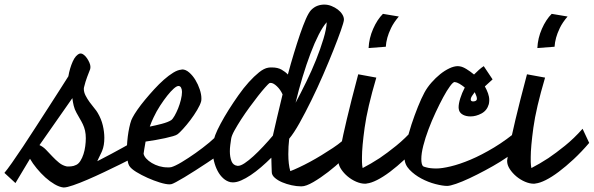

<svg xmlns="http://www.w3.org/2000/svg" viewBox="-125 -784 2629 850"><path d="M179.7 -46.9Q190.4 -46.9 202.1 -49.8Q204.1 -50.8 206.5 -51.8Q209 -52.7 211.9 -53.7Q222.7 -58.6 231 -71.8Q239.3 -85 244.6 -101.6Q250 -118.2 252.4 -136.7Q254.9 -155.3 254.9 -171.9Q254.9 -190.4 251.5 -205.6Q248 -220.7 241.7 -233.9Q235.4 -247.1 228 -259.3Q220.7 -271.5 213.9 -284.2Q205.1 -299.8 201.2 -316.4Q197.3 -333 195.3 -349.6L49.8 -141.6Q65.4 -134.8 79.1 -120.6Q92.8 -106.4 106.9 -91.3Q121.1 -76.2 136.7 -63.5Q152.3 -50.8 171.9 -46.9ZM492.2 -99.6Q486.3 -96.7 462.9 -84.5Q439.5 -72.3 406.7 -56.2Q374 -40 335.9 -22Q297.9 -3.9 262.7 11.2Q227.5 26.4 199.2 36.1Q170.9 45.9 158.2 45.9H155.3Q137.7 43.9 116.7 31.7Q95.7 19.5 75.7 1.5Q55.7 -16.6 37.6 -38.6Q19.5 -60.5 7.8 -81.1L-56.6 26.4L-105.5 -18.6Q-93.8 -32.2 -71.8 -63.5Q-49.8 -94.7 -22.9 -135.3Q3.9 -175.8 33.2 -221.2Q62.5 -266.6 90.3 -309.6Q118.2 -352.5 141.1 -388.7Q164.1 -424.8 177.7 -446.3Q183.6 -481.4 196.8 -511.2Q210 -541 228.5 -546.9H233.4Q239.3 -546.9 246.6 -541Q253.9 -535.2 260.3 -525.9Q266.6 -516.6 271 -506.3Q275.4 -496.1 275.4 -487.3Q275.4 -482.4 274.4 -478.5Q268.6 -463.9 260.7 -442.9Q252.9 -421.9 248 -401.4Q246.1 -395.5 246.1 -390.6Q246.1 -376 253.9 -360.8Q261.7 -345.7 272 -331.5Q282.2 -317.4 292.5 -305.2Q302.7 -293 307.6 -284.2Q323.2 -257.8 330.1 -229Q336.9 -200.2 336.9 -173.8Q336.9 -157.2 334.5 -142.6Q332 -127.9 327.1 -116.2Q327.1 -115.2 323.7 -108.4Q320.3 -101.6 316.4 -93.3Q312.5 -85 309.1 -78.1Q305.7 -71.3 305.7 -70.3Q338.9 -87.9 369.1 -103.5Q394.5 -117.2 419.4 -130.9Q444.3 -144.5 456.1 -152.3Z M665 -403.3Q657.2 -403.3 644 -391.6Q630.9 -379.9 615.7 -360.8Q600.6 -341.8 584 -316.4Q567.4 -291 554.7 -263.7Q549.8 -253.9 545.9 -244.1Q542 -234.4 538.1 -223.6Q563.5 -228.5 591.3 -235.8Q619.1 -243.2 632.8 -252Q639.6 -256.8 647.9 -271.5Q656.2 -286.1 663.6 -304.2Q670.9 -322.3 675.8 -342.3Q680.7 -362.3 680.7 -377Q680.7 -387.7 676.8 -395.5Q672.9 -403.3 665 -403.3ZM881.8 -125Q864.3 -112.3 840.8 -96.2Q817.4 -80.1 791.5 -63Q765.6 -45.9 739.7 -29.3Q713.9 -12.7 691.9 0.5Q669.9 13.7 654.3 22Q638.7 30.3 633.8 31.2Q630.9 32.2 626 32.2Q609.4 32.2 582.5 23.9Q555.7 15.6 528.3 3.4Q501 -8.8 478 -22.9Q455.1 -37.1 447.3 -49.8Q441.4 -60.5 439 -77.6Q436.5 -94.7 436.5 -117.2Q436.5 -136.7 438.5 -158.7Q440.4 -180.7 443.8 -200.7Q447.3 -220.7 451.7 -237.3Q456.1 -253.9 461.9 -263.7Q468.8 -277.3 483.4 -298.3Q498 -319.3 517.1 -342.3Q536.1 -365.2 557.6 -388.7Q579.1 -412.1 600.6 -431.2Q622.1 -450.2 642.1 -462.4Q662.1 -474.6 677.7 -475.6Q678.7 -475.6 679.2 -476.1Q679.7 -476.6 681.6 -476.6Q697.3 -476.6 712.9 -462.9Q728.5 -449.2 740.2 -429.7Q752 -410.2 759.3 -388.2Q766.6 -366.2 766.6 -348.6Q766.6 -339.8 765.6 -335.9Q761.7 -320.3 748 -297.4Q734.4 -274.4 717.8 -252.4Q701.2 -230.5 685.5 -213.4Q669.9 -196.3 662.1 -190.4Q656.2 -185.5 641.1 -181.2Q626 -176.8 606 -172.4Q585.9 -168 563.5 -164.1Q541 -160.2 519.5 -157.2Q515.6 -137.7 513.7 -123.5Q511.7 -109.4 510.7 -103.5Q512.7 -92.8 522.5 -82Q532.2 -71.3 546.9 -62.5Q561.5 -53.7 579.6 -48.3Q597.7 -43 616.2 -43Q620.1 -43 624.5 -43Q628.9 -43 632.8 -43.9Q650.4 -48.8 679.7 -66.4Q709 -84 740.7 -106.4Q772.5 -128.9 801.3 -152.8Q830.1 -176.8 845.7 -195.3Z M928.7 -49.8Q940.4 -49.8 958 -61.5Q975.6 -73.2 996.6 -92.3Q1017.6 -111.3 1040 -135.3Q1062.5 -159.2 1083 -183.6Q1090.8 -216.8 1101.6 -264.2Q1112.3 -311.5 1126 -366.2Q1116.2 -387.7 1100.6 -402.3Q1085 -417 1073.2 -417Q1068.4 -417 1066.4 -415Q1062.5 -412.1 1048.8 -397Q1035.2 -381.8 1017.6 -359.4Q1000 -336.9 980 -309.6Q960 -282.2 942.9 -255.9Q925.8 -229.5 913.1 -206.5Q900.4 -183.6 898.4 -169.9Q896.5 -156.2 894.5 -142.1Q892.6 -127.9 892.6 -114.3Q892.6 -88.9 899.9 -70.3Q907.2 -51.8 926.8 -49.8ZM1321.3 -685.5Q1304.7 -667 1286.1 -630.9Q1267.6 -594.7 1249.5 -546.9Q1231.4 -499 1214.4 -442.9Q1197.3 -386.7 1183.6 -329.1Q1206.1 -371.1 1230.5 -420.9Q1254.9 -470.7 1274.4 -519.5Q1293.9 -568.4 1307.1 -612.3Q1320.3 -656.2 1321.3 -685.5ZM1155.3 -169.9Q1153.3 -152.3 1152.3 -135.3Q1151.4 -118.2 1151.4 -101.6Q1151.4 -56.6 1160.2 -26.4Q1175.8 -32.2 1198.7 -43Q1221.7 -53.7 1247.1 -67.4Q1272.5 -81.1 1298.8 -97.2Q1325.2 -113.3 1348.6 -128.9Q1372.1 -144.5 1390.1 -159.7Q1408.2 -174.8 1418 -186.5L1428.7 -116.2Q1418 -101.6 1389.6 -75.2Q1361.3 -48.8 1328.1 -22.9Q1294.9 2.9 1262.2 22Q1229.5 41 1210 41H1208Q1188.5 41 1166 36.1Q1143.6 31.2 1124 22.9Q1104.5 14.6 1091.3 2.9Q1078.1 -8.8 1078.1 -22.5Q1077.1 -34.2 1077.1 -51.8Q1077.1 -69.3 1076.2 -85.9Q1053.7 -63.5 1030.3 -43.5Q1006.8 -23.4 984.9 -8.8Q962.9 5.9 942.9 14.6Q922.9 23.4 906.2 23.4Q898.4 23.4 895.5 22.5Q877.9 18.6 863.3 5.4Q848.6 -7.8 838.4 -27.3Q828.1 -46.9 822.3 -70.8Q816.4 -94.7 816.4 -120.1Q816.4 -155.3 828.1 -186.5Q835.9 -207 851.6 -236.3Q867.2 -265.6 887.2 -297.4Q907.2 -329.1 930.2 -361.8Q953.1 -394.5 976.6 -420.4Q1000 -446.3 1022 -463.9Q1043.9 -481.4 1062.5 -484.4Q1067.4 -485.4 1071.3 -485.4Q1075.2 -485.4 1079.1 -485.4Q1104.5 -485.4 1121.6 -475.6Q1138.7 -465.8 1149.4 -454.1Q1162.1 -502 1176.3 -548.3Q1190.4 -594.7 1203.6 -633.3Q1216.8 -671.9 1229 -699.7Q1241.2 -727.5 1252 -739.3Q1265.6 -752.9 1280.3 -758.3Q1294.9 -763.7 1310.5 -763.7Q1327.1 -763.7 1342.8 -757.3Q1358.4 -751 1370.6 -741.7Q1382.8 -732.4 1390.1 -720.7Q1397.5 -709 1397.5 -698.2V-695.3Q1396.5 -684.6 1383.8 -648.4Q1371.1 -612.3 1351.1 -562Q1331.1 -511.7 1305.7 -453.1Q1280.3 -394.5 1253.4 -339.8Q1226.6 -285.2 1201.2 -239.7Q1175.8 -194.3 1155.3 -169.9Z M1640.6 -710.9Q1618.2 -684.6 1606.4 -660.2Q1594.7 -635.7 1589.8 -617.2Q1584 -595.7 1583 -577.1L1506.8 -571.3Q1508.8 -615.2 1526.9 -656.2Q1544.9 -697.3 1570.3 -722.7ZM1736.3 -151.4Q1702.1 -111.3 1667.5 -79.1Q1632.8 -46.9 1601.6 -23.4Q1570.3 0 1543.9 13.2Q1517.6 26.4 1499 28.3Q1497.1 29.3 1491.2 29.3Q1472.7 29.3 1452.1 20.5Q1431.6 11.7 1414.1 -2.9Q1396.5 -17.6 1384.8 -35.6Q1373 -53.7 1373 -71.3V-73.2Q1375 -92.8 1384.8 -139.6Q1392.6 -180.7 1410.2 -255.4Q1427.7 -330.1 1460.9 -455.1L1541 -440.4Q1501 -304.7 1489.3 -218.8Q1477.5 -132.8 1477.5 -88.9Q1477.5 -76.2 1477.5 -66.9Q1477.5 -57.6 1478.5 -51.8Q1479.5 -44.9 1480.5 -40Q1516.6 -58.6 1555.7 -84Q1588.9 -106.4 1628.9 -138.7Q1668.9 -170.9 1707 -213.9Z M1976.6 -376Q1974.6 -373 1966.8 -362.3Q1959 -351.6 1959 -343.8Q1959 -335 1969.7 -335H1970.7Q1986.3 -335.9 1986.3 -346.7Q1986.3 -354.5 1982.4 -362.8Q1978.5 -371.1 1976.6 -376ZM2173.8 -134.8Q2166 -123 2143.1 -105Q2120.1 -86.9 2089.4 -67.9Q2058.6 -48.8 2022.9 -29.8Q1987.3 -10.7 1954.1 4.9Q1920.9 20.5 1894 29.8Q1867.2 39.1 1854.5 39.1Q1835 39.1 1802.7 30.8Q1770.5 22.5 1740.2 6.3Q1710 -9.8 1688 -32.7Q1666 -55.7 1666 -84V-85.9Q1667 -115.2 1675.3 -154.3Q1683.6 -193.4 1696.8 -233.4Q1710 -273.4 1725.1 -311Q1740.2 -348.6 1753.9 -374Q1766.6 -397.5 1785.2 -418.5Q1803.7 -439.5 1823.7 -455.6Q1843.8 -471.7 1864.3 -481.4Q1884.8 -491.2 1902.3 -491.2Q1904.3 -491.2 1906.7 -490.7Q1909.2 -490.2 1911.1 -490.2Q1923.8 -488.3 1940.4 -478Q1957 -467.8 1973.6 -454.1Q1984.4 -464.8 1995.1 -474.6Q2005.9 -484.4 2016.6 -491.2L2055.7 -432.6L2021.5 -401.4Q2030.3 -385.7 2035.6 -370.6Q2041 -355.5 2041 -340.8Q2041 -335.9 2040.5 -332Q2040 -328.1 2039.1 -323.2Q2031.2 -294.9 2006.8 -281.7Q1982.4 -268.6 1958 -268.6Q1938.5 -268.6 1924.8 -275.9Q1911.1 -283.2 1907.2 -295.9Q1905.3 -303.7 1905.3 -308.6Q1905.3 -325.2 1912.6 -348.6Q1919.9 -372.1 1932.6 -396.5Q1920.9 -406.2 1909.2 -413.1Q1897.5 -419.9 1887.7 -420.9Q1880.9 -420.9 1867.2 -402.3Q1853.5 -383.8 1837.4 -354Q1821.3 -324.2 1803.7 -286.6Q1786.1 -249 1772 -211.4Q1757.8 -173.8 1749 -139.2Q1740.2 -104.5 1740.2 -80.1Q1740.2 -55.7 1748 -47.9Q1753.9 -44.9 1762.7 -43Q1779.3 -38.1 1807.6 -38.1Q1831.1 -38.1 1870.1 -47.4Q1909.2 -56.6 1958 -77.1Q2006.8 -97.7 2062 -130.9Q2117.2 -164.1 2174.8 -212.9Z M2387.7 -710.9Q2365.2 -684.6 2353.5 -660.2Q2341.8 -635.7 2336.9 -617.2Q2331.1 -595.7 2330.1 -577.1L2253.9 -571.3Q2255.9 -615.2 2273.9 -656.2Q2292 -697.3 2317.4 -722.7ZM2483.4 -151.4Q2449.2 -111.3 2414.6 -79.1Q2379.9 -46.9 2348.6 -23.4Q2317.4 0 2291 13.2Q2264.6 26.4 2246.1 28.3Q2244.1 29.3 2238.3 29.3Q2219.7 29.3 2199.2 20.5Q2178.7 11.7 2161.1 -2.9Q2143.6 -17.6 2131.8 -35.6Q2120.1 -53.7 2120.1 -71.3V-73.2Q2122.1 -92.8 2131.8 -139.6Q2139.6 -180.7 2157.2 -255.4Q2174.8 -330.1 2208 -455.1L2288.1 -440.4Q2248 -304.7 2236.3 -218.8Q2224.6 -132.8 2224.6 -88.9Q2224.6 -76.2 2224.6 -66.9Q2224.6 -57.6 2225.6 -51.8Q2226.6 -44.9 2227.5 -40Q2263.7 -58.6 2302.7 -84Q2335.9 -106.4 2376 -138.7Q2416 -170.9 2454.1 -213.9Z"/></svg>

Font: Miniver
Style: Regular
Weight: 400
Designer: Dathan Boardman
Foundry: Open Window
Version: Version 1.000